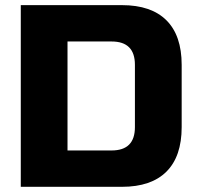

<svg xmlns="http://www.w3.org/2000/svg" viewBox="-20 -720 760 740"><path d="M60.1 0V-700.2H450.2Q563 -700.2 621.6 -641.6Q680.2 -583 680.2 -470.2V-230Q680.2 -117.2 621.6 -58.6Q563 0 450.2 0ZM240.2 -140.1H410.2Q500 -140.1 500 -230V-470.2Q500 -560.1 410.2 -560.1H240.2Z"/></svg>

Font: Russo One
Style: Regular
Weight: 400
Designer: Jovanny lemonad
Foundry: Jovanny Lemonad
Version: Version 1.000